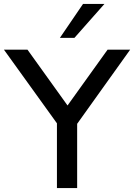

<svg xmlns="http://www.w3.org/2000/svg" viewBox="-39 -958 683 978"><path d="M251 0V-364L274 -298L-19 -705H101L317 -404H293L509 -705H624L333 -298L354 -364V0ZM266 -765 384 -938H493L340 -765Z"/></svg>

Font: Nunito Sans 12pt ExtraLight 12pt SemiBold
Style: Regular
Weight: 600
Version: Version 3.101;gftools[0.9.27]